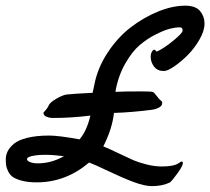

<svg xmlns="http://www.w3.org/2000/svg" viewBox="-64 -632 730 667"><path d="M120.1 -222.2Q107.9 -222.2 97.4 -226.6Q86.9 -231 86.9 -240.7L93.8 -248.5Q101.6 -257.3 105 -265.1Q108.4 -275.4 131.3 -288.8Q154.3 -302.2 168 -303.7Q189 -306.2 257.8 -309.6Q263.2 -334 263.7 -337.4Q274.9 -396 309.6 -448.7Q344.2 -501.5 389.4 -536.4Q434.6 -571.3 484.9 -591.8Q535.2 -612.3 579.6 -612.3Q615.7 -612.3 631.1 -593.5Q646.5 -574.7 646.5 -550.3Q646.5 -524.9 628.9 -494.4Q611.3 -463.9 587.9 -440.4Q564.5 -417 541 -401.1Q517.6 -385.3 505.4 -385.3Q482.9 -385.3 471.2 -400.6Q459.5 -416 459.5 -435.1Q459.5 -442.9 461.9 -448.7Q464.4 -454.6 467.3 -457Q470.2 -459.5 472.2 -459.5Q473.6 -459.5 480.5 -452.6Q505.4 -463.9 537.8 -490.5Q570.3 -517.1 570.3 -525.4Q570.3 -532.2 567.9 -534.7Q565.4 -537.1 558.1 -537.1Q547.4 -537.1 528.3 -532.7Q509.3 -528.3 479 -513.4Q448.7 -498.5 421.6 -475.6Q394.5 -452.6 370.4 -409.9Q346.2 -367.2 336.9 -313Q371.1 -314.5 425.8 -314.5Q461.4 -314.5 466.8 -312.5Q471.7 -310.5 479.5 -299.8Q489.7 -286.1 495.1 -282.2Q499.5 -279.8 499.5 -274.4Q499.5 -264.2 487.8 -258.1Q476.1 -252 462.4 -250.5Q394.5 -241.7 332 -239.7Q325.7 -184.1 294.9 -123.5Q315.4 -115.2 347.7 -99.6Q379.9 -84 398.4 -75.9Q417 -67.9 444.6 -60.8Q472.2 -53.7 499 -53.7Q540 -53.7 557.1 -65.4Q564 -70.8 566.9 -70.8Q571.3 -70.8 571.3 -65.9Q571.3 -56.2 554.4 -32.5Q537.6 -8.8 526.9 1.5Q500.5 14.6 463.9 14.6Q438 14.6 398.7 -0.2Q359.4 -15.1 312.5 -37.6Q265.6 -60.1 245.6 -67.4Q164.6 1.5 63.5 1.5Q34.2 1.5 13.2 -3.9Q-7.8 -9.3 -18.8 -16.8Q-29.8 -24.4 -35.6 -36.6Q-41.5 -48.8 -42.7 -57.6Q-43.9 -66.4 -43.9 -79.1Q-43.9 -93.3 -37.4 -106.4Q-30.8 -119.6 -15.6 -132.6Q-0.5 -145.5 31.2 -153.3Q63 -161.1 106.9 -161.1Q139.2 -161.1 212.4 -147.9Q237.8 -177.7 250 -230.5Q183.6 -222.2 120.1 -222.2ZM158.2 -89.4Q120.6 -94.2 93.8 -94.2Q71.8 -94.2 56.6 -91.8Q41.5 -89.4 35.6 -86.2Q29.8 -83 29.8 -79.1Q29.8 -73.2 40.8 -68.8Q51.8 -64.5 66.9 -64.5Q114.3 -64.5 158.2 -89.4Z"/></svg>

Font: Yellowtail
Style: Regular
Weight: 400
Designer: Astigmatic (AOETI)
Foundry: Astigmatic (AOETI)
Version: Version 1.000